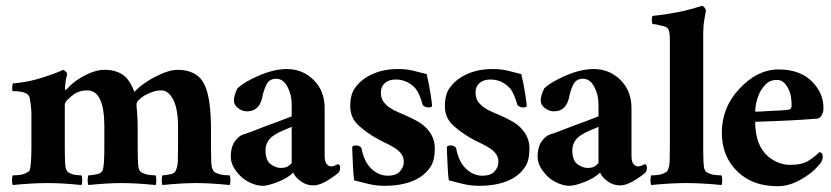

<svg xmlns="http://www.w3.org/2000/svg" viewBox="-20 -632 2857 660"><path d="M145.3 -2.7Q90.7 -2.7 24 4Q21.3 0 21.3 -12Q21.3 -24 24 -29.3Q52 -29.3 65.3 -35.3Q78.7 -41.3 81.3 -45.3Q88 -61.3 88 -128V-242.7Q88 -253.3 85.3 -274.7Q82.7 -296 80 -301.3Q70.7 -318.7 24 -318.7Q21.3 -320 22 -332.7Q22.7 -345.3 25.3 -345.3Q76 -349.3 124 -364.7Q172 -380 197.3 -392Q201.3 -390.7 206.7 -385.3Q212 -380 210.7 -377.3Q205.3 -354.7 204 -338.7Q202.7 -322.7 204 -322.7Q205.3 -322.7 206.7 -324Q208 -325.3 210.7 -326.7Q229.3 -348 256 -364Q302.7 -392 339.3 -392Q376 -392 400.7 -376Q425.3 -360 441.3 -317.3Q444 -317.3 450.7 -324.7Q457.3 -332 474 -344Q490.7 -356 510.7 -366.7Q558.7 -392 591.3 -392Q624 -392 647.3 -379.3Q670.7 -366.7 682.7 -341.3Q705.3 -296 705.3 -185.3V-128Q705.3 -98.7 706 -78.7Q706.7 -58.7 710.7 -50Q714.7 -41.3 722 -38Q729.3 -34.7 738.7 -32Q752 -29.3 769.3 -29.3Q772 -24 772 -12Q772 0 769.3 4Q702.7 -2.7 654 -2.7Q605.3 -2.7 538.7 4Q536 0 536 -12Q536 -24 538.7 -29.3Q546.7 -29.3 564 -32.7Q581.3 -36 584 -45.3Q590.7 -58.7 591.3 -78.7Q592 -98.7 592 -128V-197.3Q592 -281.3 560 -310.7Q549.3 -321.3 534 -321.3Q518.7 -321.3 504 -316Q489.3 -310.7 477.3 -304Q449.3 -286.7 449.3 -273.3V-268Q453.3 -229.3 453.3 -185.3V-128Q453.3 -61.3 457.3 -51.3Q461.3 -41.3 468.7 -38Q476 -34.7 485.3 -32Q498.7 -29.3 514.7 -29.3Q517.3 -24 517.3 -12Q517.3 0 514.7 4Q448 -2.7 396 -2.7Q350.7 -2.7 284 4Q281.3 0 281.3 -12Q281.3 -24 284 -29.3Q293.3 -29.3 311.3 -32.7Q329.3 -36 333.3 -48Q338.7 -62.7 338.7 -128V-197.3Q338.7 -321.3 280 -321.3Q254.7 -321.3 236 -309.3Q202.7 -285.3 202.7 -272V-128Q202.7 -61.3 206.7 -51.3Q210.7 -41.3 217.3 -38Q224 -34.7 232 -32Q245.3 -29.3 260 -29.3Q262.7 -24 262.7 -12Q262.7 0 260 4Q193.3 -2.7 145.3 -2.7Z M945.3 -54.7Q962.7 -54.7 972.7 -62Q982.7 -69.3 982.7 -73.3V-196Q968 -189.3 952.7 -183.3Q937.3 -177.3 921.3 -166.7Q892 -146.7 892.7 -113.3Q893.3 -80 910.7 -67.3Q928 -54.7 945.3 -54.7ZM1142.7 -68Q1149.3 -64 1149.3 -56Q1149.3 -48 1145.3 -40Q1137.3 -32 1117.3 -18.7Q1081.3 5.3 1057.3 5.3Q1033.3 5.3 1014 -8.7Q994.7 -22.7 988 -38.7Q969.3 -20 935.3 -6.7Q901.3 6.7 882.7 6.7Q864 6.7 842.7 -2.7Q821.3 -12 806.7 -26.7Q773.3 -60 773.3 -93.3Q773.3 -126.7 787.3 -146Q801.3 -165.3 816.7 -170Q832 -174.7 852.7 -182.7Q873.3 -190.7 897.3 -200Q928 -210.7 982.7 -232V-273.3Q982.7 -306.7 968 -334Q953.3 -361.3 929.3 -361.3Q905.3 -361.3 895.3 -340Q885.3 -318.7 881.3 -296Q870.7 -249.3 829.3 -249.3Q812 -249.3 798 -260.7Q784 -272 784 -285.3Q784 -304 796 -328Q810.7 -342.7 844 -360Q912 -394.7 966 -394.7Q1020 -394.7 1058 -357.3Q1096 -320 1096 -260V-96Q1096 -77.3 1102.7 -68.7Q1109.3 -60 1118 -60Q1126.7 -60 1133.3 -64Z M1190.7 -125.3Q1190.7 -132 1204 -132Q1217.3 -132 1222.7 -122.7Q1232 -70.7 1262.7 -46.7Q1285.3 -28 1313.3 -28Q1341.3 -28 1354.7 -42.7Q1368 -57.3 1368 -74.7Q1368 -92 1359.3 -103.3Q1350.7 -114.7 1338 -122.7Q1325.3 -130.7 1309.3 -138.7Q1250.7 -165.3 1210.7 -202.7Q1184 -228 1184 -267.3Q1184 -306.7 1200 -329.3Q1216 -352 1240 -366.7Q1285.3 -394.7 1348 -394.7Q1378.7 -394.7 1401.3 -388.7Q1424 -382.7 1446.7 -377.3Q1454.7 -344 1460 -309.3Q1465.3 -274.7 1465.3 -268.7Q1465.3 -262.7 1453.3 -262.7Q1441.3 -262.7 1433.3 -270.7Q1422.7 -309.3 1409.3 -326.7Q1381.3 -358.7 1340 -358.7Q1317.3 -358.7 1303.3 -346.7Q1289.3 -334.7 1289.3 -314.7Q1289.3 -294.7 1298 -282.7Q1306.7 -270.7 1319.3 -262Q1332 -253.3 1348 -246.7Q1364 -240 1380 -232.7Q1396 -225.3 1413.3 -216Q1430.7 -206.7 1444 -193.3Q1474.7 -162.7 1474.7 -122Q1474.7 -81.3 1460 -58.7Q1445.3 -36 1421.3 -21.3Q1376 6.7 1301.3 6.7Q1270.7 6.7 1242.7 -0.7Q1214.7 -8 1197.3 -12Q1194.7 -30.7 1193.3 -60.7Q1192 -90.7 1191.3 -106Q1190.7 -121.3 1190.7 -125.3Z M1516 -125.3Q1516 -132 1529.3 -132Q1542.7 -132 1548 -122.7Q1557.3 -70.7 1588 -46.7Q1610.7 -28 1638.7 -28Q1666.7 -28 1680 -42.7Q1693.3 -57.3 1693.3 -74.7Q1693.3 -92 1684.7 -103.3Q1676 -114.7 1663.3 -122.7Q1650.7 -130.7 1634.7 -138.7Q1576 -165.3 1536 -202.7Q1509.3 -228 1509.3 -267.3Q1509.3 -306.7 1525.3 -329.3Q1541.3 -352 1565.3 -366.7Q1610.7 -394.7 1673.3 -394.7Q1704 -394.7 1726.7 -388.7Q1749.3 -382.7 1772 -377.3Q1780 -344 1785.3 -309.3Q1790.7 -274.7 1790.7 -268.7Q1790.7 -262.7 1778.7 -262.7Q1766.7 -262.7 1758.7 -270.7Q1748 -309.3 1734.7 -326.7Q1706.7 -358.7 1665.3 -358.7Q1642.7 -358.7 1628.7 -346.7Q1614.7 -334.7 1614.7 -314.7Q1614.7 -294.7 1623.3 -282.7Q1632 -270.7 1644.7 -262Q1657.3 -253.3 1673.3 -246.7Q1689.3 -240 1705.3 -232.7Q1721.3 -225.3 1738.7 -216Q1756 -206.7 1769.3 -193.3Q1800 -162.7 1800 -122Q1800 -81.3 1785.3 -58.7Q1770.7 -36 1746.7 -21.3Q1701.3 6.7 1626.7 6.7Q1596 6.7 1568 -0.7Q1540 -8 1522.7 -12Q1520 -30.7 1518.7 -60.7Q1517.3 -90.7 1516.7 -106Q1516 -121.3 1516 -125.3Z M2000 -54.7Q2017.3 -54.7 2027.3 -62Q2037.3 -69.3 2037.3 -73.3V-196Q2022.7 -189.3 2007.3 -183.3Q1992 -177.3 1976 -166.7Q1946.7 -146.7 1947.3 -113.3Q1948 -80 1965.3 -67.3Q1982.7 -54.7 2000 -54.7ZM2197.3 -68Q2204 -64 2204 -56Q2204 -48 2200 -40Q2192 -32 2172 -18.7Q2136 5.3 2112 5.3Q2088 5.3 2068.7 -8.7Q2049.3 -22.7 2042.7 -38.7Q2024 -20 1990 -6.7Q1956 6.7 1937.3 6.7Q1918.7 6.7 1897.3 -2.7Q1876 -12 1861.3 -26.7Q1828 -60 1828 -93.3Q1828 -126.7 1842 -146Q1856 -165.3 1871.3 -170Q1886.7 -174.7 1907.3 -182.7Q1928 -190.7 1952 -200Q1982.7 -210.7 2037.3 -232V-273.3Q2037.3 -306.7 2022.7 -334Q2008 -361.3 1984 -361.3Q1960 -361.3 1950 -340Q1940 -318.7 1936 -296Q1925.3 -249.3 1884 -249.3Q1866.7 -249.3 1852.7 -260.7Q1838.7 -272 1838.7 -285.3Q1838.7 -304 1850.7 -328Q1865.3 -342.7 1898.7 -360Q1966.7 -394.7 2020.7 -394.7Q2074.7 -394.7 2112.7 -357.3Q2150.7 -320 2150.7 -260V-96Q2150.7 -77.3 2157.3 -68.7Q2164 -60 2172.7 -60Q2181.3 -60 2188 -64Z M2460 4Q2393.3 -2.7 2339.3 -2.7Q2285.3 -2.7 2218.7 4Q2216 0 2216 -12Q2216 -24 2218.7 -29.3Q2246.7 -29.3 2260 -35.3Q2273.3 -41.3 2274.7 -45.3Q2281.3 -58.7 2282 -78.7Q2282.7 -98.7 2282.7 -128V-490.7Q2282.7 -520 2278.7 -528.7Q2274.7 -537.3 2267.3 -540Q2260 -542.7 2252 -544Q2233.3 -549.3 2224 -549.3Q2221.3 -549.3 2220.7 -562Q2220 -574.7 2224 -577.3Q2313.3 -586.7 2380 -608Q2392 -612 2393.3 -612Q2402.7 -609.3 2406.7 -596Q2404 -580 2401.3 -565.3Q2397.3 -545.3 2397.3 -506.7V-128Q2397.3 -61.3 2401.3 -51.3Q2405.3 -41.3 2412.7 -38Q2420 -34.7 2428 -32Q2442.7 -29.3 2460 -29.3Q2462.7 -24 2462.7 -12Q2462.7 0 2460 4Z M2576 -248Q2578.7 -248 2594 -248.7Q2609.3 -249.3 2628 -250.7Q2670.7 -252 2689.3 -254.7Q2701.3 -256 2701.3 -270Q2701.3 -284 2698.7 -300Q2696 -316 2689.3 -328Q2674.7 -357.3 2651.3 -357.3Q2628 -357.3 2614.7 -344.7Q2601.3 -332 2592 -314.7Q2576 -280 2576 -248ZM2786.7 -224Q2706.7 -217.3 2576 -213.3Q2576 -132 2621.3 -93.3Q2656 -65.3 2696.7 -65.3Q2737.3 -65.3 2760 -80Q2782.7 -94.7 2797.3 -109.3Q2808 -106.7 2808 -94.7Q2808 -82.7 2803.3 -75.3Q2798.7 -68 2785.3 -54Q2772 -40 2752 -26.7Q2701.3 8 2654.7 8Q2608 8 2574.7 -4.7Q2541.3 -17.3 2516 -41.3Q2461.3 -93.3 2461.3 -176Q2461.3 -261.3 2520 -325.3Q2582.7 -393.3 2656 -393.3Q2734.7 -393.3 2776 -346.7Q2810.7 -309.3 2810.7 -260Q2810.7 -245.3 2804 -234.7Q2797.3 -224 2786.7 -224Z"/></svg>

Font: Ramaraja
Style: Regular
Weight: 400
Designer: Appaji Ambarisha Darbha
Foundry: Andhrapradesh Society for Knowledge Networks
Version: Version 1.0.4; ttfautohint (v1.2.25-373a) -l 7 -r 28 -G 50 -